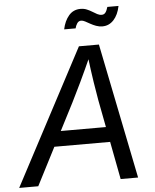

<svg xmlns="http://www.w3.org/2000/svg" viewBox="-81 -977 831 1028"><g transform="rotate(-5 335.0 -463.0)"><path d="M-20 0 364.7 -727.5H472.2L619.1 0H525.4L442.9 -431.6Q436.5 -466.3 426.8 -528.8Q417 -591.3 405.8 -684.1H423.3Q383.8 -595.7 354.2 -533.7Q324.7 -471.7 304.2 -431.6L82.5 0ZM146.5 -203.1 159.7 -284.2H533.2L520 -203.1ZM500 -822.8Q481.9 -822.8 465.6 -828.9Q449.2 -835 435.1 -843Q420.9 -851.1 409.2 -857.2Q397.5 -863.3 388.2 -863.3Q374.5 -863.3 366.5 -850.8Q358.4 -838.4 355.5 -824.7H293.9Q303.2 -869.6 327.4 -897.9Q351.6 -926.3 390.1 -926.3Q409.2 -926.3 424.3 -919.9Q439.5 -913.6 452.4 -905.5Q465.3 -897.5 477.1 -891.1Q488.8 -884.8 501 -884.8Q513.7 -884.8 521.2 -894.3Q528.8 -903.8 534.7 -924.3H594.7Q585.4 -877 560.3 -849.9Q535.2 -822.8 500 -822.8Z"/></g></svg>

Font: Inter
Style: Italic
Weight: 400
Italic angle: -9.3988°
Designer: Rasmus Andersson
Foundry: rsms
Version: Version 4.001;git-66647c0bb